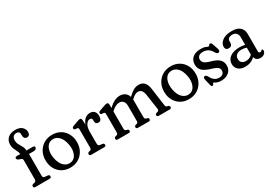

<svg xmlns="http://www.w3.org/2000/svg" viewBox="8 -1506 3228 2307"><g transform="rotate(-30 1622.5 -352.5)"><path d="M178 -84.5Q178 -68.5 183.2 -59.8Q188.5 -51 203.5 -49.5L244 -45.5Q267.5 -43 267.5 -22Q267.5 0 242.5 0H46.5Q21.5 0 21.5 -21.5Q21.5 -39.5 42 -46L61 -50Q86 -55.5 86 -85V-346.5Q86 -361 80.8 -367.2Q75.5 -373.5 59.5 -379.5L41 -385.5Q25.5 -392 19.8 -398.5Q14 -405 14 -414Q14 -434 37 -434H86.5Q84.5 -459.5 72.2 -482.2Q60 -505 48.5 -531Q37 -557 37 -592Q37 -647 73.8 -681.5Q110.5 -716 178 -716Q238 -716 269.5 -686.5Q301 -657 301 -618Q301 -592.5 289.2 -579.2Q277.5 -566 258.5 -566Q237.5 -566 226 -579.8Q214.5 -593.5 214.5 -617V-632.5Q214.5 -677 171 -677Q141.5 -677 126 -658.2Q110.5 -639.5 110.5 -607.5Q110.5 -576.5 126 -548.2Q141.5 -520 156.8 -492.2Q172 -464.5 172 -434H259.5Q285.5 -434 285.5 -414.5Q285.5 -400 273.8 -391.2Q262 -382.5 236.5 -382.5H178Z M531.5 -444Q595.5 -444 644.8 -415Q694 -386 721.5 -334.8Q749 -283.5 749 -217Q749 -152 721 -101Q693 -50 643.2 -20.2Q593.5 9.5 528.5 9.5Q464 9.5 415 -19.5Q366 -48.5 338.5 -99.8Q311 -151 311 -217.5Q311 -282.5 339 -333.5Q367 -384.5 416.8 -414.2Q466.5 -444 531.5 -444ZM567 -43.5Q618 -53.5 641.2 -109Q664.5 -164.5 650 -240.5Q634.5 -324 591.2 -362.8Q548 -401.5 493.5 -391Q442.5 -381 419.2 -325.5Q396 -270 410 -194Q425.5 -110.5 469 -71.8Q512.5 -33 567 -43.5Z M939 -410.5 941.5 -347Q958 -396 989 -420Q1020 -444 1057 -444Q1095.5 -444 1116.2 -421.2Q1137 -398.5 1137 -355.5Q1137 -322.5 1124.5 -306.8Q1112 -291 1092 -291Q1049 -291 1049 -334.5V-350Q1049 -380 1020 -380Q989.5 -380 966.5 -345.5Q943.5 -311 943.5 -244.5V-84.5Q943.5 -53 968.5 -49.5L1003.5 -45.5Q1025.5 -42 1025.5 -21.5Q1025.5 0 999.5 0H821.5Q796.5 0 796.5 -21.5Q796.5 -37 813.5 -45.5L831.5 -49.5Q842.5 -53 847 -60.2Q851.5 -67.5 851.5 -84.5V-331.5Q851.5 -346 847.5 -352Q843.5 -358 833.5 -360.5L806.5 -361.5Q789 -367.5 789 -382Q789 -398.5 812.5 -407L878.5 -431Q905 -440.5 917 -440.5Q926.5 -440.5 932 -433.8Q937.5 -427 939 -410.5Z M1312 -413V-365.5Q1355 -406.5 1394.2 -425.2Q1433.5 -444 1471 -444Q1511.5 -444 1540.8 -423.2Q1570 -402.5 1582 -363.5Q1625.5 -406 1660.8 -425Q1696 -444 1730.5 -444Q1784 -444 1811 -412Q1838 -380 1846 -321.5L1878.5 -84.5Q1880.5 -68 1884 -60.5Q1887.5 -53 1898.5 -49.5L1916.5 -45.5Q1933.5 -36.5 1933.5 -21.5Q1933.5 0 1908.5 0H1756.5Q1733.5 0 1733.5 -21.5Q1733.5 -36 1748.5 -43L1766.5 -47.5Q1778 -51 1783.2 -58.8Q1788.5 -66.5 1786.5 -82.5L1756.5 -286Q1750 -330.5 1732.8 -353Q1715.5 -375.5 1682.5 -375.5Q1663.5 -375.5 1642.5 -364.5Q1621.5 -353.5 1594.5 -328.5L1589 -323Q1589.5 -316.5 1589.5 -310V-84.5Q1589.5 -67 1593.5 -59Q1597.5 -51 1609 -47.5L1627.5 -43Q1642 -36 1642 -21.5Q1642 0 1619 0H1468Q1445 0 1445 -21.5Q1445 -36 1459.5 -43L1478 -47.5Q1489.5 -51 1493.5 -59Q1497.5 -67 1497.5 -84.5V-286.5Q1497.5 -330 1477.2 -352.8Q1457 -375.5 1424 -375.5Q1400 -375.5 1373.2 -362.8Q1346.5 -350 1317 -322.5L1312 -317.5V-84.5Q1312 -67 1316 -59Q1320 -51 1331.5 -47.5L1350 -43Q1364.5 -36 1364.5 -21.5Q1364.5 0 1341.5 0H1190Q1165 0 1165 -21.5Q1165 -37 1182 -45.5L1200 -49.5Q1211 -53 1215.5 -60.2Q1220 -67.5 1220 -84.5V-331.5Q1220 -346 1216 -352Q1212 -358 1202 -360.5L1175 -361.5Q1157.5 -367.5 1157.5 -382Q1157.5 -390.5 1162.5 -396.2Q1167.5 -402 1181 -407L1245.5 -430Q1262 -436 1271 -438.2Q1280 -440.5 1287 -440.5Q1312 -440.5 1312 -413Z M2177.5 -444Q2241.5 -444 2290.8 -415Q2340 -386 2367.5 -334.8Q2395 -283.5 2395 -217Q2395 -152 2367 -101Q2339 -50 2289.2 -20.2Q2239.5 9.5 2174.5 9.5Q2110 9.5 2061 -19.5Q2012 -48.5 1984.5 -99.8Q1957 -151 1957 -217.5Q1957 -282.5 1985 -333.5Q2013 -384.5 2062.8 -414.2Q2112.5 -444 2177.5 -444ZM2213 -43.5Q2264 -53.5 2287.2 -109Q2310.5 -164.5 2296 -240.5Q2280.5 -324 2237.2 -362.8Q2194 -401.5 2139.5 -391Q2088.5 -381 2065.2 -325.5Q2042 -270 2056 -194Q2071.5 -110.5 2115 -71.8Q2158.5 -33 2213 -43.5Z M2617 -32.5Q2650 -32.5 2668.2 -49.5Q2686.5 -66.5 2686.5 -92.5Q2686.5 -118 2668.8 -135.8Q2651 -153.5 2598.5 -169Q2506.5 -195 2472.8 -229.2Q2439 -263.5 2439 -317Q2439 -372 2478 -408Q2517 -444 2595.5 -444Q2638.5 -444 2660.5 -433Q2682.5 -422 2694.5 -422Q2700.5 -422 2703.5 -427.5Q2706.5 -433 2710.5 -438.5Q2714.5 -444 2724 -444Q2732 -444 2738.2 -438.8Q2744.5 -433.5 2749.5 -417.5L2774 -346.5Q2785.5 -307.5 2766 -299.5Q2742 -289.5 2724.5 -318.5Q2700 -363.5 2669.2 -382Q2638.5 -400.5 2600.5 -400.5Q2558.5 -400.5 2540 -382.2Q2521.5 -364 2521.5 -339Q2521.5 -311.5 2542.5 -291Q2563.5 -270.5 2622 -254.5Q2699 -234 2733.8 -201Q2768.5 -168 2768.5 -114.5Q2768.5 -59.5 2728.2 -24.2Q2688 11 2620 11Q2587.5 11 2568.8 4.2Q2550 -2.5 2540.2 -9.5Q2530.5 -16.5 2526 -16.5Q2519 -16.5 2516.5 -9.5Q2514 -2.5 2510.8 4.2Q2507.5 11 2498 11Q2481.5 11 2477 -11.5L2458.5 -87.5Q2453.5 -110.5 2455 -121.5Q2456.5 -132.5 2467.5 -136Q2489.5 -143 2507.5 -112.5Q2528 -70.5 2554.8 -51.5Q2581.5 -32.5 2617 -32.5Z M2827.5 -99Q2827.5 -158.5 2876.2 -193.2Q2925 -228 3008.5 -228Q3048 -228 3083 -219V-322.5Q3083 -361.5 3063 -382.2Q3043 -403 3009 -403Q2976.5 -403 2959.2 -389.5Q2942 -376 2942 -354V-332.5Q2942 -281.5 2892 -281.5Q2868 -281.5 2857.2 -294Q2846.5 -306.5 2846.5 -327.5Q2846.5 -373 2892.2 -408.5Q2938 -444 3026.5 -444Q3098 -444 3136.5 -410.5Q3175 -377 3175 -316V-79Q3175 -52 3197.5 -52Q3209.5 -52 3216.5 -62Q3222 -69 3227.5 -69Q3241 -69 3241 -50Q3241 -27.5 3221 -8.8Q3201 10 3166.5 10Q3135.5 10 3115.5 -4.8Q3095.5 -19.5 3091.5 -45Q3038.5 10 2955 10Q2896 10 2861.8 -19.5Q2827.5 -49 2827.5 -99ZM2920.5 -115Q2920.5 -80.5 2941.5 -63Q2962.5 -45.5 2995.5 -45.5Q3045.5 -45.5 3083 -82V-180Q3067.5 -185.5 3050.5 -188.8Q3033.5 -192 3014 -192Q2971 -192 2945.8 -171.8Q2920.5 -151.5 2920.5 -115Z"/></g></svg>

Font: Fraunces 144pt S100
Style: Regular
Weight: 400
Version: Version 1.000; ttfautohint (v1.8.3)